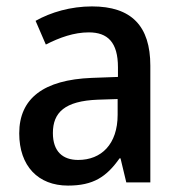

<svg xmlns="http://www.w3.org/2000/svg" viewBox="-20 -569 561 599"><path d="M267 -549C201 -549 139 -531 91 -504L123 -430C166 -452 211 -468 257 -468C316 -468 348 -437 348 -359V-329L266 -326C116 -320 40 -262 40 -153C40 -51 99 10 192 10C271 10 312 -17 353 -75H356L374 0H449V-364C449 -488 390 -549 267 -549ZM285 -258 347 -260V-211C347 -119 296 -70 224 -70C176 -70 145 -96 145 -154C145 -218 182 -254 285 -258Z"/></svg>

Font: Noto Sans Arabic UI SmCn Md
Style: Regular
Weight: 500
Width: 4
Designer: Monotype Design Team, Nadine Chahine and Nizar Qandah
Foundry: Monotype Imaging Inc.
Version: Version 2.010